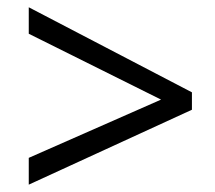

<svg xmlns="http://www.w3.org/2000/svg" viewBox="-20 -626 591 528"><path d="M59.1 -191.9 422.9 -352.1 59.1 -533.2V-606L507.8 -372.1V-324.2L59.1 -118.2Z"/></svg>

Font: CAA NEO Sans
Style: Italic
Weight: 400
Italic angle: -12°
Version: Version 1.10